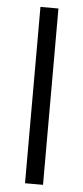

<svg xmlns="http://www.w3.org/2000/svg" viewBox="-53 -750 339 781"><g transform="rotate(5 117.0 -360.0)"><path d="M153.5 0V-720H80V0Z"/></g></svg>

Font: Manrope
Style: Regular
Weight: 400
Designer: Mikhail Sharanda
Foundry: Mikhail Sharanda
Version: Version 4.505